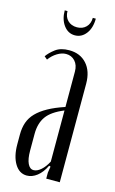

<svg xmlns="http://www.w3.org/2000/svg" viewBox="-105 -689 444 740"><g transform="rotate(15 117.0 -318.5)"><path d="M15 -138Q15 -165 22.5 -186.5Q30 -208 47 -225.5Q64 -243 91 -258Q118 -273 157 -286V-427Q157 -453 143 -468.5Q129 -484 107 -484Q90 -484 72 -473Q54 -462 41 -444L29 -454Q40 -470 60.5 -485.5Q81 -501 115 -501Q159 -501 185 -472Q211 -443 211 -393V0H157V-24L161 -49L155 -51Q141 -22 121.5 -7Q102 8 81 8Q51 8 33 -21.5Q15 -51 15 -99ZM101 -19Q115 -19 130 -32Q145 -45 157 -68V-272Q108 -252 88.5 -224.5Q69 -197 69 -155V-88Q69 -55 77.5 -37Q86 -19 101 -19ZM170 -645H182Q182 -608 164.5 -585Q147 -562 120 -562Q93 -562 75.5 -585.5Q58 -609 58 -645H69Q69 -622 83 -608Q97 -594 120 -594Q142 -594 156 -608Q170 -622 170 -645Z"/></g></svg>

Font: Moniqa Cond Heading
Style: Regular
Weight: 400
Width: 3
Designer: Rajesh Rajput
Foundry: Rajesh Rajput
Version: Version 1.000